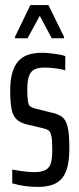

<svg xmlns="http://www.w3.org/2000/svg" viewBox="-20 -725 310 753"><path d="M129 8Q110 8 90 6Q70 4 54 0.5Q38 -3 28 -6V-60Q33 -59 42.5 -57.5Q52 -56 64.5 -54Q77 -52 90 -51Q103 -50 114 -50Q145 -50 160.5 -59.5Q176 -69 180.5 -88.5Q185 -108 185 -138Q185 -175 181.5 -191.5Q178 -208 170.5 -213.5Q163 -219 149 -222L85 -237Q58 -244 44 -258Q30 -272 25 -299Q20 -326 20 -370Q20 -412 28.5 -440.5Q37 -469 52.5 -486Q68 -503 91.5 -510.5Q115 -518 144 -518Q160 -518 177.5 -516Q195 -514 210.5 -511.5Q226 -509 236 -505V-449Q227 -452 213 -454.5Q199 -457 183.5 -458.5Q168 -460 154 -460Q131 -460 116 -453Q101 -446 94 -427.5Q87 -409 87 -376Q87 -344 89.5 -328Q92 -312 99.5 -307Q107 -302 123 -298L188 -282Q210 -277 224.5 -265.5Q239 -254 245.5 -226.5Q252 -199 252 -144Q252 -104 245.5 -75Q239 -46 224.5 -27.5Q210 -9 186 -0.5Q162 8 129 8ZM39 -575V-581L99 -705H170L231 -581V-575H183L136 -663L88 -575Z"/></svg>

Font: Saira UltraCondensed Medium
Style: Regular
Weight: 500
Width: 1
Designer: Hector Gatti with collaboration of the Omnibus-Type team
Foundry: Omnibus-Type
Version: Version 1.101